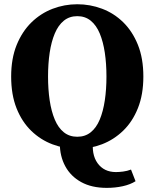

<svg xmlns="http://www.w3.org/2000/svg" viewBox="-20 -696 742 922"><path d="M492.8 206.2Q420.4 206.2 370.1 178.5Q319.7 150.8 293.5 102.4Q267.2 54.1 267.2 -8.4V-31.7L427.9 -27.5Q417.9 45.2 448.6 87.7Q479.4 130.3 536.9 130.3Q551.9 130.3 571.4 127.8Q590.9 125.3 609.1 118.3L630.9 174.2Q605.7 190.2 569.4 198.2Q533.2 206.2 492.8 206.2ZM210.7 -328.5Q210.7 -266.7 218.6 -214Q226.5 -161.2 243.1 -121.8Q259.6 -82.4 286.4 -60.9Q313.3 -39.3 351.1 -39.3Q389 -39.3 415.8 -60.9Q442.6 -82.4 459 -121.8Q475.4 -161.2 483.3 -214Q491.2 -266.7 491.2 -328.5Q491.2 -390.3 483.3 -443.1Q475.4 -495.8 459 -535.2Q442.6 -574.6 415.8 -596.5Q389 -618.4 351.1 -618.4Q313.3 -618.4 286.4 -596.5Q259.6 -574.6 243.1 -535.2Q226.5 -495.8 218.6 -443.1Q210.7 -390.3 210.7 -328.5ZM351.1 -675.6Q412.7 -675.6 469.7 -654.2Q526.8 -632.8 571.4 -589.4Q615.9 -545.9 642.2 -480.9Q668.4 -415.9 668.4 -328.5Q668.4 -242.2 642.5 -177.2Q616.7 -112.2 571.7 -68.6Q526.8 -25.1 469.7 -3.2Q412.7 18.6 351.1 18.6Q289.5 18.6 232.3 -2.8Q175.2 -24.2 130.2 -67.6Q85.3 -111.1 59.4 -176.2Q33.6 -241.3 33.6 -328.5Q33.6 -414.8 59.9 -479.8Q86.3 -544.8 130.9 -588.4Q175.5 -631.9 232.5 -653.8Q289.5 -675.6 351.1 -675.6Z"/></svg>

Font: Adobe Variable Font Prototype
Style: Regular
Weight: 389
Designer: Frank Grießhammer
Foundry: Adobe
Version: Version 1.004;hotconv 1.0.113;makeotfexe 2.5.65598